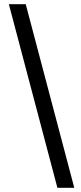

<svg xmlns="http://www.w3.org/2000/svg" viewBox="-20 -730 384 910"><path d="M252 160H332L102 -710H22Z"/></svg>

Font: Source Sans Pro Semibold
Style: Regular
Weight: 600
Designer: Paul D. Hunt
Foundry: Adobe Systems Incorporated
Version: Version 3.006;hotconv 1.0.111;makeotfexe 2.5.65597